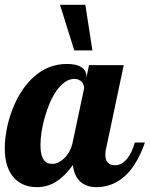

<svg xmlns="http://www.w3.org/2000/svg" viewBox="-33 -770 621 796"><path d="M215.8 -750H320.8L350.1 -561H274.9ZM27.8 -29.8Q-13.2 -71.8 -13.2 -154.8Q-13.2 -189.9 -6.1 -229Q1 -268.1 14.6 -306.2Q45.9 -392.1 100.1 -444.8Q162.6 -504.9 244.1 -504.9Q284.7 -504.9 304.9 -491Q325.2 -477.1 325.2 -454.1V-446.8L335.9 -500H480L408.2 -160.2Q403.8 -145.5 403.8 -127.9Q403.8 -85 444.8 -85Q472.2 -85 494.6 -112.8Q513.7 -136.2 525.9 -179.2H567.9Q541 -103 502.9 -58.6Q470.7 -22 430.2 -5.9Q400.4 5.9 367.2 5.9Q324.7 5.9 299.6 -17.3Q274.4 -40.5 269 -85.9Q240.7 -45.9 209.5 -23.4Q169.4 5.9 120.1 5.9Q63 5.9 27.8 -29.8ZM232.9 -113.3Q259.3 -138.7 268.1 -179.2L315.9 -404.8Q315.9 -409.7 313.7 -416.3Q311.5 -422.9 307.6 -428.7Q295.9 -442.9 274.9 -442.9Q254.9 -442.9 236.1 -429.7Q217.3 -416.5 200.7 -393.1Q171.4 -350.6 152.3 -282.2Q143.6 -252 139.2 -222.4Q134.8 -192.9 134.8 -168.9Q134.8 -119.1 153.3 -101.6Q159.7 -94.7 167.5 -92.8Q175.3 -90.8 185.1 -90.8Q196.3 -90.8 208.7 -96.7Q221.2 -102.5 232.9 -113.3Z"/></svg>

Font: Pattaya
Style: Regular
Weight: 400
Designer: Pablo Impallari / Thai characters Designed by Thanarat Vachiruckul and Suppakit Chalermlarp
Foundry: Pablo Impallari
Version: Version 2.001